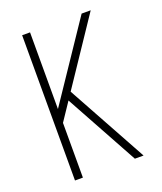

<svg xmlns="http://www.w3.org/2000/svg" viewBox="-136 -824 772 913"><g transform="rotate(-20 250.0 -367.5)"><path d="M85 0V-735H125V-347L386 -735H432L210 -404L432 0H388L186 -368L125 -277V0Z"/></g></svg>

Font: Iosevka SS04 Extralight
Style: Regular
Weight: 200
Monospace: yes
Designer: Belleve Invis
Foundry: Belleve Invis
Version: Version 19.0.0; ttfautohint (v1.8.4)